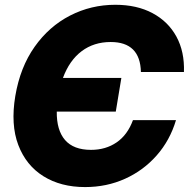

<svg xmlns="http://www.w3.org/2000/svg" viewBox="-20 -759 778 791"><path d="M330.6 11.7Q230.5 11.7 158.9 -33Q87.4 -77.6 55.4 -161.6Q23.4 -245.6 43 -363.3Q63 -481.9 122.6 -566.2Q182.1 -650.4 268.6 -694.8Q355 -739.3 455.1 -739.3Q543.9 -739.3 608.4 -704.8Q672.9 -670.4 706.8 -608.2Q740.7 -545.9 737.8 -462.4H560.5Q557.6 -585.9 436 -585.9Q366.7 -585.9 316.4 -548.1Q266.1 -510.3 239.3 -438H480L457 -299.3H213.9Q212.9 -222.7 248 -182.1Q283.2 -141.6 355 -141.6Q415.5 -141.6 460.4 -172.4Q505.4 -203.1 527.8 -264.2H705.1Q680.2 -180.7 625.5 -118.7Q570.8 -56.6 495.1 -22.5Q419.4 11.7 330.6 11.7Z"/></svg>

Font: Inter Display ExtraBold
Style: Italic
Weight: 800
Italic angle: -9.39999°
Designer: Rasmus Andersson
Foundry: rsms
Version: Version 4.000;git-a52131595